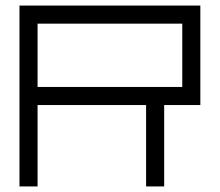

<svg xmlns="http://www.w3.org/2000/svg" viewBox="-20 -670 789 690"><path d="M115 -650H50V0H115V-292.5H505V0H570V-292.5H700V-325V-650H635ZM115 -585H635V-357.5H115ZM115 -585Z"/></svg>

Font: skuare
Style: Regular
Weight: 400
Designer: Dinesh Verma
Version: 0.0.1;FontRapid 1.4.1